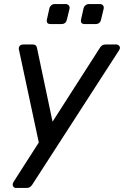

<svg xmlns="http://www.w3.org/2000/svg" viewBox="-20 -740 614 950"><path d="M60 190Q48 190 44 180Q40 170 49 157L172 -35L74 -493Q71 -503 76.5 -511.5Q82 -520 97 -520H141Q152 -520 157 -515Q162 -510 163 -503L240 -138L474 -503Q478 -510 485 -515Q492 -520 503 -520H555Q565 -520 571 -511.5Q577 -503 569 -491L140 173Q136 180 129 185Q122 190 111 190ZM399 -621Q377 -621 381 -643L393 -697Q395 -707 402.5 -713.5Q410 -720 420 -720H474Q484 -720 489.5 -713.5Q495 -707 493 -697L480 -643Q475 -621 453 -621ZM230 -621Q208 -621 212 -643L224 -697Q226 -707 233.5 -713.5Q241 -720 251 -720H305Q314 -720 320 -713.5Q326 -707 324 -697L311 -643Q306 -621 284 -621Z"/></svg>

Font: Lubike
Style: Italic
Weight: 400
Italic angle: -12°
Foundry: Honoka55
Version: Version 1.000;July 22, 2022;FontCreator 14.0.0.2862 64-bit